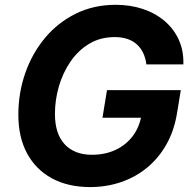

<svg xmlns="http://www.w3.org/2000/svg" viewBox="-20 -757 791 787"><path d="M349.6 9.8Q258.8 9.8 192.8 -26Q126.9 -61.9 91 -128.2Q55.2 -194.6 55.2 -286.8Q55.2 -375.8 83.4 -457Q111.6 -538.1 164.2 -601.2Q216.8 -664.3 290.3 -700.8Q363.9 -737.3 454.3 -737.3Q514.5 -737.3 565.9 -720.1Q617.3 -702.9 654.9 -670.7Q692.6 -638.6 713 -593.6Q733.3 -548.6 731.6 -492.9H580Q576.8 -519.1 566.9 -539.8Q557 -560.5 540.8 -575.2Q524.6 -589.8 502 -597.4Q479.3 -605 450.4 -605Q391.4 -605 345.9 -577.7Q300.3 -550.4 269 -504.6Q237.6 -458.9 221.4 -403Q205.2 -347.2 205.2 -289.8Q205.2 -208.4 245.3 -165.5Q285.3 -122.6 356.7 -122.6Q411.2 -122.6 454.1 -142.8Q496.9 -163.1 524.3 -199.5Q551.7 -236 559.5 -283.7L588.8 -274.4H400L418.6 -387.6H721.1L705.4 -291.9Q693.6 -220.6 661.9 -164.6Q630.2 -108.7 582.9 -69.8Q535.6 -31 476.1 -10.6Q416.6 9.8 349.6 9.8Z"/></svg>

Font: Inter Variable
Style: Italic
Weight: 400
Italic angle: -9.39999°
Designer: Rasmus Andersson
Foundry: rsms
Version: Version 4.001;git-9221beed3